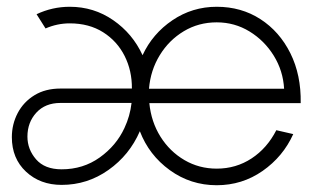

<svg xmlns="http://www.w3.org/2000/svg" viewBox="-20 -534 938 567"><path d="M162 12Q98.5 12 56.8 -27Q15 -66 15 -129Q15 -167 32.2 -200Q49.5 -233 81.8 -252.8Q114 -272.5 158.5 -272.5H369.5Q370 -325 348 -368.8Q326 -412.5 284.5 -438.8Q243 -465 186 -465Q149 -465 114.5 -450L88 -492Q134.5 -514 186 -514Q257 -514 314.2 -474.5Q371.5 -435 401 -371Q430.5 -434.5 489.2 -474.2Q548 -514 620 -514Q692.5 -514 749 -477.5Q805.5 -441 837.5 -376.8Q869.5 -312.5 868 -229.5H421Q426.5 -174 454 -130.2Q481.5 -86.5 524.8 -61.2Q568 -36 620 -36Q677 -36 723 -66.2Q769 -96.5 796 -149.5L846 -138Q816 -71.5 755.5 -29.2Q695 13 620 13Q543 13 481.5 -31.5Q420 -76 393 -146.5Q362.5 -76 300.2 -32Q238 12 162 12ZM420 -272H819Q816 -325 788.5 -369.5Q761 -414 717 -441Q673 -468 620 -468Q566.5 -468 522.8 -441.8Q479 -415.5 451.8 -371Q424.5 -326.5 420 -272ZM162 -34Q225.5 -34 274.5 -69Q323.5 -104 347.5 -156Q364 -191 368.5 -230H158.5Q113.5 -230 87.2 -201.2Q61 -172.5 61 -130.5Q61 -93 86.5 -63.5Q112 -34 162 -34Z"/></svg>

Font: Urbanist ExtraLight
Style: Regular
Weight: 200
Designer: Corey Hu
Foundry: Corey Hu
Version: Version 1.330; ttfautohint (v1.8.4.7-5d5b)